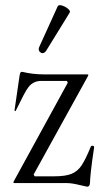

<svg xmlns="http://www.w3.org/2000/svg" viewBox="-20 -699 394 733"><path d="M283.7 7.3Q253.9 0 236.8 0H35.6Q31.2 0 31.2 -2.9Q31.2 -4.9 34.2 -9.8L238.8 -383.3L235.4 -390.1H137.2Q107.4 -390.1 88.9 -366.7Q81.1 -356.9 69.8 -335.4Q58.6 -314 40.5 -276.9Q40 -274.9 38.1 -274.9Q37.1 -274.9 36.1 -275.9Q35.2 -276.9 35.6 -278.8L54.7 -410.2Q56.2 -418.5 57.9 -421.6Q59.6 -424.8 64.9 -424.8Q105 -415 147.5 -415H313.5Q317.4 -415 317.4 -413.1Q317.4 -411.6 315.4 -407.7L108.4 -32.7L112.3 -25.9H187.5Q230.5 -25.9 253.7 -35.6Q276.9 -45.4 291.7 -67.9Q306.6 -90.3 326.7 -139.2Q328.1 -142.6 332.5 -142.6Q335.4 -142.6 337.6 -141.1Q339.8 -139.6 339.4 -136.7Q330.6 -79.1 327.1 -46.1Q323.7 -13.2 323.7 -3.9Q323.7 13.7 312.5 13.7Q310.1 13.7 283.7 7.3ZM142.1 -496.1Q136.7 -496.1 132.3 -500.7Q127.9 -505.4 127.9 -511.7Q127.9 -516.1 129.9 -520L200.2 -674.8Q202.6 -679.2 209 -679.2Q216.3 -679.2 226.6 -674.1Q236.8 -668.9 242.9 -662.4Q249 -655.8 246.1 -650.9L156.7 -505.9Q150.4 -496.1 142.1 -496.1Z"/></svg>

Font: JuniusX Light
Style: Regular
Weight: 300
Designer: Peter S. Baker
Foundry: Briery Creek Software
Version: Version 1.008